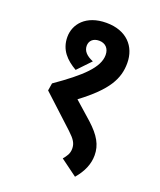

<svg xmlns="http://www.w3.org/2000/svg" viewBox="-135 -717 749 897"><g transform="rotate(20 239.0 -269.0)"><path d="M239 -632C137 -632 89 -571 89 -508C89 -443 128 -405 178 -376L240 -441C206 -455 188 -474 188 -500C188 -524 205 -542 235 -542C266 -542 286 -522 286 -489C286 -427 221 -366 96 -279L90 -242L246 -98C278 -68 289 -51 289 -24C289 1 277 16 263 33L346 94C381 53 398 12 398 -31C398 -82 375 -123 320 -173L233 -250C360 -345 394 -411 394 -488C394 -571 339 -632 239 -632Z"/></g></svg>

Font: Noto Sans Devanagari UI Condensed SemiBold
Style: Regular
Weight: 600
Width: 3
Designer: Jelle Bosma - Monotype Design Team
Foundry: Monotype Imaging Inc.
Version: Version 2.003